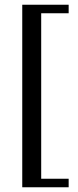

<svg xmlns="http://www.w3.org/2000/svg" viewBox="-20 -635 328 811"><path d="M154 -579V120H270V156H74V-615H270V-579Z"/></svg>

Font: Judson
Style: Regular
Weight: 400
Version: Version 20110429